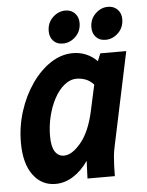

<svg xmlns="http://www.w3.org/2000/svg" viewBox="-52 -758 620 811"><g transform="rotate(-5 257.5 -352.0)"><path d="M20 -175Q20 -244 40.5 -308Q61 -372 96.5 -423Q132 -474 177 -503.5Q222 -533 271 -533Q331 -533 374 -490L387 -522H497L413 -125Q408 -102 406.5 -84.5Q405 -67 404 -45L403 0H287L290 -75Q262 -34 226 -11.5Q190 11 151 11Q92 11 56 -38Q20 -87 20 -175ZM145 -192Q145 -147 159 -126Q173 -105 197 -105Q231 -105 269 -150.5Q307 -196 326 -283L350 -393Q333 -411 314.5 -417.5Q296 -424 278 -424Q250 -424 225.5 -404Q201 -384 183 -350.5Q165 -317 155 -276Q145 -235 145 -192ZM178 -634Q178 -669 201.5 -692Q225 -715 256 -715Q280 -715 295.5 -699Q311 -683 311 -658Q311 -623 287.5 -600Q264 -577 233 -577Q208 -577 193 -593Q178 -609 178 -634ZM359 -634Q359 -669 382.5 -692Q406 -715 436 -715Q461 -715 476.5 -699Q492 -683 492 -658Q492 -623 468.5 -600Q445 -577 414 -577Q389 -577 374 -593Q359 -609 359 -634Z"/></g></svg>

Font: Radio Canada Condensed SemiBold
Style: Italic
Weight: 600
Width: 3
Italic angle: -12°
Designer: Charles Daoud, Etienne Aubert Bonn, Alexandre Saumier Demers, Jacques Le Bailly
Foundry: Radio-Canada
Version: Version 2.104; ttfautohint (v1.8.4.7-5d5b);gftools[0.9.28.de